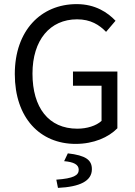

<svg xmlns="http://www.w3.org/2000/svg" viewBox="-20 -688 657 934"><path d="M52 -328C52 -114 175 12 348 12C436 12 508 -20 551 -64V-340H335V-271H474V-100C448 -76 403 -62 356 -62C216 -62 138 -165 138 -330C138 -493 223 -594 355 -594C421 -594 463 -567 496 -533L542 -587C504 -627 444 -668 353 -668C179 -668 52 -539 52 -328ZM254 186 262 226C368 221 427 193 427 135C427 90 397 68 310 58L292 96C338 100 363 112 363 138C363 165 338 180 254 186Z"/></svg>

Font: Cambridge Sans
Style: Regular
Weight: 400
Version: Version 2.020;PS 002.020;hotconv 1.0.88;makeotf.lib2.5.64775